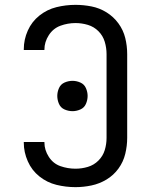

<svg xmlns="http://www.w3.org/2000/svg" viewBox="-20 -763 616 791"><path d="M291 8Q324 8 357 1Q390 -6 419 -23.5Q448 -41 468 -68.5Q488 -96 496 -129Q504 -162 504 -195V-540Q504 -574 496 -606.5Q488 -639 468 -666.5Q448 -694 419 -712Q390 -730 357 -736.5Q324 -743 291 -743Q251 -743 212.5 -733.5Q174 -724 142.5 -699Q111 -674 94.5 -637Q78 -600 78 -560V-557H163V-559Q163 -590 181 -618Q199 -646 229 -657Q259 -668 291 -668Q317 -668 342 -660.5Q367 -653 385.5 -634.5Q404 -616 411.5 -591Q419 -566 419 -540V-195Q419 -169 411.5 -144.5Q404 -120 385.5 -101.5Q367 -83 342 -75.5Q317 -68 291 -68Q259 -68 229 -78.5Q199 -89 181 -117Q163 -145 163 -176V-178H78V-175Q78 -136 94.5 -98.5Q111 -61 142.5 -36Q174 -11 212.5 -1.5Q251 8 291 8ZM279 -305Q295 -305 311 -312Q327 -319 334 -335Q341 -351 341 -368Q341 -384 334 -400Q327 -416 311 -423Q295 -430 279 -430Q262 -430 246 -423Q230 -416 223 -400Q216 -384 216 -368Q216 -351 223 -335Q230 -319 246 -312Q262 -305 279 -305Z"/></svg>

Font: Iosevka Sparkle
Style: Regular
Weight: 400
Designer: Belleve Invis
Foundry: Belleve Invis
Version: Version 4.5.0; ttfautohint (v1.8.3)